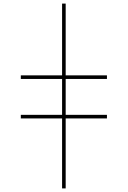

<svg xmlns="http://www.w3.org/2000/svg" viewBox="-20 -830 712 1070"><path d="M96 -170V-190H326V-390H96V-410H326V-810H346V-410H576V-390H346V-190H576V-170H346V220H326V-170Z"/></svg>

Font: Mplus 1p Thin
Style: Regular
Weight: 250
Version: Version 1.061